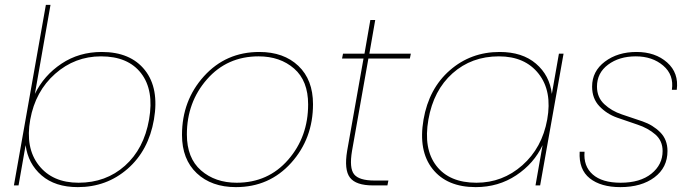

<svg xmlns="http://www.w3.org/2000/svg" viewBox="-20 -760 2850 787"><path d="M123 -375Q160 -451 232 -499Q304 -547 397 -547Q515 -547 574 -472.5Q633 -398 611 -270Q589 -143 503 -68Q417 7 299 7Q206 7 150.5 -41Q95 -89 85 -165L56 0H37L168 -740H187ZM394 -529Q287 -529 206 -457.5Q125 -386 104 -270Q83 -154 139 -82.5Q195 -11 302 -11Q414 -11 492 -80.5Q570 -150 591 -270Q612 -390 558.5 -459.5Q505 -529 394 -529Z M1263 -333Q1263 -192 1173.5 -92.5Q1084 7 947 7Q847 7 786.5 -50Q726 -107 726 -207Q726 -348 816 -447.5Q906 -547 1043 -547Q1143 -547 1203 -490Q1263 -433 1263 -333ZM746 -209Q746 -112 804 -61.5Q862 -11 950 -11Q1079 -11 1161 -105Q1243 -199 1243 -332Q1243 -429 1185.5 -479Q1128 -529 1040 -529Q911 -529 828.5 -435Q746 -341 746 -209Z M1403 -142 1470 -520H1382L1386 -540H1474L1498 -678H1518L1494 -540H1664L1660 -520H1490L1423 -142Q1411 -71 1431.5 -45.5Q1452 -20 1515 -20H1572L1568 0H1509Q1439 0 1414.5 -32Q1390 -64 1403 -142Z M1716 -270Q1738 -397 1824 -472Q1910 -547 2028 -547Q2121 -547 2177 -499Q2233 -451 2242 -375L2271 -540H2290L2194 0H2175L2204 -165Q2169 -90 2096 -41.5Q2023 7 1930 7Q1812 7 1753 -67.5Q1694 -142 1716 -270ZM2025 -529Q1913 -529 1835 -459.5Q1757 -390 1736 -270Q1715 -150 1768.5 -80.5Q1822 -11 1933 -11Q2040 -11 2121 -82.5Q2202 -154 2223 -270Q2244 -386 2188 -457.5Q2132 -529 2025 -529Z M2716 -141Q2716 -73 2662.5 -33Q2609 7 2523 7Q2443 7 2397.5 -29Q2352 -65 2356 -138H2376Q2371 -79 2409.5 -45Q2448 -11 2524 -11Q2604 -11 2650 -48Q2696 -85 2696 -141Q2696 -183 2666 -209Q2636 -235 2593.5 -249Q2551 -263 2509 -278Q2467 -293 2437 -324.5Q2407 -356 2407 -405Q2407 -468 2459.5 -507.5Q2512 -547 2589 -547Q2666 -547 2714.5 -504Q2763 -461 2754 -392H2734Q2743 -453 2698.5 -491Q2654 -529 2586 -529Q2518 -529 2472.5 -495Q2427 -461 2427 -405Q2427 -361 2457 -333Q2487 -305 2529 -291Q2571 -277 2613.5 -262.5Q2656 -248 2686 -218Q2716 -188 2716 -141Z"/></svg>

Font: Poppins Thin
Style: Italic
Weight: 250
Italic angle: -10°
Designer: Ninad Kale (Devanagari), Jonny Pinhorn (Latin)
Foundry: Indian Type Foundry
Version: Version 3.200;PS 1.000;hotconv 16.6.54;makeotf.lib2.5.65590